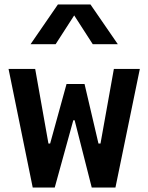

<svg xmlns="http://www.w3.org/2000/svg" viewBox="-20 -834 660 854"><path d="M18 -527.5 125.5 0H223.5L306 -299H312L388 0H493.5L602 -527.5H486.5L427 -195.5H418L356 -460.5H276L203 -195.5H195.5L136.5 -527.5ZM116 -637.5H227.5L310 -765.5L392.5 -637.5H504L382.5 -814H237.5Z"/></svg>

Font: Monaspace Neon SemiBold
Style: Regular
Weight: 600
Designer: Riley Cran & the Lettermatic Team
Foundry: Lettermatic
Version: Version 1.200 (Monaspace Neon)